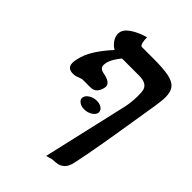

<svg xmlns="http://www.w3.org/2000/svg" viewBox="-233 -669 979 979"><g transform="rotate(45 256.0 -180.0)"><path d="M214 -128Q217 -143 235.5 -154.5Q254 -166 277 -166Q298 -166 312 -156.5Q326 -147 326 -133V-128Q323 -112 304 -100.5Q285 -89 262 -89Q241 -89 227 -99Q213 -109 213 -123Q213 -126 214 -128ZM203 -191H148Q146 -191 140.5 -189Q135 -187 128 -185Q121 -182 113.5 -179.5Q106 -177 92 -177Q75 -177 63.5 -185.5Q52 -194 52 -216Q52 -225 55 -240Q64 -285 91.5 -328Q119 -371 158 -413Q139 -423 125 -443Q111 -463 111 -483Q111 -490 112 -494Q116 -514 134.5 -529.5Q153 -545 175 -555.5Q197 -566 213 -571Q229 -576 229 -576Q229 -556 233 -539Q237 -522 246 -522H331Q401 -522 440 -514Q479 -506 495.5 -485.5Q512 -465 512 -426Q512 -412 510 -394.5Q508 -377 505 -357L469 -135Q462 -90 453 -39Q444 12 435.5 58Q427 104 420 135Q413 170 397 185Q381 200 362.5 203Q344 206 330 206Q329 206 324 207Q319 208 293 216L399 -246Q404 -269 406 -292Q408 -315 408 -333Q408 -347 407 -357.5Q406 -368 404 -375Q393 -409 339 -409H215Q200 -390 189.5 -373Q179 -356 174 -336Q173 -331 172.5 -326.5Q172 -322 172 -318Q172 -295 204 -289Q259 -279 259 -249Q259 -247 258.5 -245Q258 -243 258 -241Q254 -220 241.5 -205.5Q229 -191 203 -191Z"/></g></svg>

Font: Libertinus Serif SemiBold
Style: Italic
Weight: 600
Italic angle: -11.5°
Designer: Philipp H. Poll, Khaled Hosny
Foundry: Caleb Maclennan
Version: Version 7.051;RELEASE